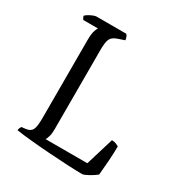

<svg xmlns="http://www.w3.org/2000/svg" viewBox="-166 -822 886 941"><g transform="rotate(30 276.5 -352.0)"><path d="M434 0Q404 0 353 -2.5Q302 -5 244.5 -9Q187 -13 135.5 -18Q84 -23 52 -28Q52 -35 55 -41.5Q58 -48 60 -51L85 -54Q110 -57 119 -74.5Q128 -92 128 -140V-582Q128 -617 134 -635Q140 -653 144 -657H61Q58 -660 55 -666.5Q52 -673 52 -676Q57 -682 68 -688.5Q79 -695 90.5 -699.5Q102 -704 107 -704H277Q281 -700 284.5 -692.5Q288 -685 289 -674L251 -661Q224 -652 215.5 -634Q207 -616 207 -574V-121Q207 -98 202 -81.5Q197 -65 193 -59H429L477 -217Q492 -217 502 -212.5Q512 -208 517 -205Q517 -171 514 -126Q511 -81 507 -40Q494 -29 470.5 -15.5Q447 -2 434 0Z"/></g></svg>

Font: Texturina ExtraLight
Style: Regular
Weight: 200
Designer: Guillermo Torres Carreño
Foundry: Omnibus-Type
Version: Version 1.002; ttfautohint (v1.8.3)